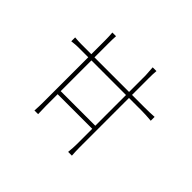

<svg xmlns="http://www.w3.org/2000/svg" viewBox="-152 -1017 1303 1303"><g transform="rotate(-45 500.0 -365.5)"><path d="M353.5 -226.6H648.4V-558.6H353.5ZM677.7 -226.6H836.9Q845.7 -226.6 909.2 -231.4V-195.3Q883.8 -198.2 836.9 -198.2H677.7V-79.1Q677.7 -27.3 680.7 15.6H643.6Q648.4 -39.1 648.4 -77.1V-198.2H175.8Q141.6 -198.2 97.7 -195.3V-231.4Q144.5 -226.6 175.8 -226.6H324.2V-558.6H212.9Q191.4 -558.6 134.8 -556.6V-591.8Q175.8 -588.9 212.9 -588.9H648.4V-683.6Q648.4 -710 643.6 -747.1H680.7Q677.7 -710.9 677.7 -683.6V-588.9H809.6Q844.7 -588.9 882.8 -591.8V-556.6Q857.4 -558.6 809.6 -558.6H677.7Z"/></g></svg>

Font: GenEi Gothic M ExtraLight
Style: Regular
Weight: 200
Designer: o_tamon (Modified); [Source Han Sans]
Ryoko NISHIZUKA  (kana & ideographs); Paul D. Hunt (Latin, Greek & Cyrillic); Wenl
Version: Version 1.1a;Original Version 1.004